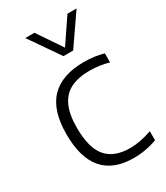

<svg xmlns="http://www.w3.org/2000/svg" viewBox="-201 -895 860 992"><g transform="rotate(-30 229.0 -399.0)"><path d="M55 -270.5Q55 -413.5 121.8 -481.5Q188.5 -549.5 318 -549.5Q383 -549.5 436 -534V-480Q379.5 -496 323 -496Q253.5 -496 208.5 -473.2Q163.5 -450.5 141 -401.2Q118.5 -352 118.5 -272.5Q118.5 -152 165 -98.2Q211.5 -44.5 305 -44.5Q364.5 -44.5 436 -69.5V-15.5Q368 9.5 297 9.5Q55 9.5 55 -270.5ZM371 -808H425.5L301.5 -628.5H243.5L119.5 -808H174L272.5 -662.5Z"/></g></svg>

Font: Encode Sans Semi Expanded Light
Style: Regular
Weight: 300
Width: 6
Designer: Multiple Designers
Foundry: Impallari Type
Version: Version 2.000